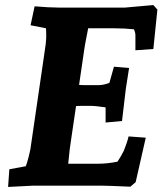

<svg xmlns="http://www.w3.org/2000/svg" viewBox="-20 -735 643 760"><path d="M212 -705H475L587 -715L603 -697L587 -541L516 -536V-595Q516 -607 510 -619Q472 -623 434 -623H329Q328 -617 321.5 -584Q315 -551 314 -542L293 -399Q302 -398 317 -398H370Q390 -398 413 -407L431 -471L491 -466Q481 -403 478 -383L463 -256L398 -250V-310Q358 -316 338 -316H310Q287 -316 281 -315L263 -193Q256 -152 250 -87H370Q405 -87 445 -95Q459 -116 470 -138Q483 -170 489 -195L557 -190L517 -14L496 4Q406 0 386 0H109L12 5L17 -65L82 -77Q86 -85 94 -116.5Q102 -148 103 -163L154 -512Q163 -567 163 -590.5Q163 -614 162 -623L101 -635L117 -710Q176 -705 212 -705Z"/></svg>

Font: Andada
Style: Bold Italic
Weight: 700
Italic angle: -8.29999°
Designer: Carolina Giovagnoli
Foundry: Carolina Giovagnoli
Version: Version 1.003